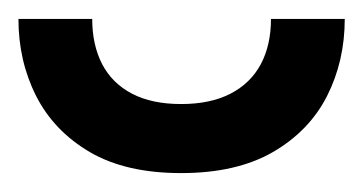

<svg xmlns="http://www.w3.org/2000/svg" viewBox="-46 -951 385 203"><path d="M145.5 -768Q87 -768 49 -790.2Q11 -812.5 -7.8 -849.5Q-26.5 -886.5 -26.5 -931H51.5Q51.5 -903.5 62 -883.2Q72.5 -863 93.5 -852Q114.5 -841 145.5 -841Q176.5 -841 197.8 -852Q219 -863 229.8 -883.2Q240.5 -903.5 240.5 -931H318.5Q318.5 -886.5 299.8 -849.5Q281 -812.5 242.5 -790.2Q204 -768 145.5 -768Z"/></svg>

Font: Undotted
Style: Regular
Weight: 400
Designer: Delve Withrington, Dave Bailey, Thomas Jockin
Foundry: Delve Fonts LLC
Version: Version 4.000